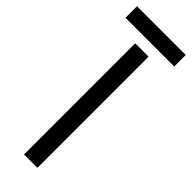

<svg xmlns="http://www.w3.org/2000/svg" viewBox="-292 -838 855 855"><g transform="rotate(45 135.5 -411.0)"><path d="M93.3 -700H177.5V0H93.3ZM-17.5 -822.5H289.2V-749.8H-17.5Z"/></g></svg>

Font: Oak Sans Light
Style: Regular
Weight: 400
Designer: Erik Kennedy, Walven
Foundry: Erik Kennedy, Walven
Version: Version 1.100;Glyphs 3.1.2 (3151)